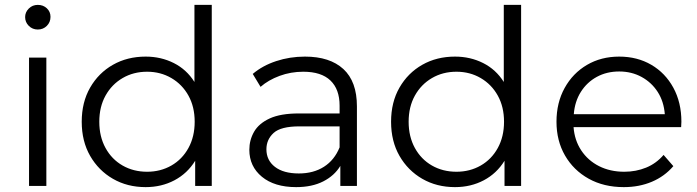

<svg xmlns="http://www.w3.org/2000/svg" viewBox="-20 -762 2859 787"><path d="M99 0V-526H170V0ZM135 -641Q113 -641 98 -656Q83 -671 83 -692Q83 -712 98 -727Q113 -742 135 -742Q157 -742 172 -728Q187 -714 187 -693Q187 -671 172 -656Q157 -641 135 -641Z M577 5Q502 5 443 -29Q384 -63 349.5 -123Q315 -183 315 -263Q315 -343 349.5 -403Q384 -463 443 -496.5Q502 -530 577 -530Q640 -530 692.5 -503.5Q745 -477 777 -426V-742H848V0H780V-103Q748 -51 695 -23Q642 5 577 5ZM583 -58Q638 -58 682.5 -83.5Q727 -109 752.5 -155.5Q778 -202 778 -263Q778 -324 752.5 -370Q727 -416 682.5 -442Q638 -468 583 -468Q527 -468 482.5 -442Q438 -416 412.5 -370Q387 -324 387 -263Q387 -202 412.5 -155.5Q438 -109 482.5 -83.5Q527 -58 583 -58Z M1375 0V-82Q1351 -42 1305 -18.5Q1259 5 1194 5Q1105 5 1053.5 -37.5Q1002 -80 1002 -148Q1002 -188 1021.5 -222Q1041 -256 1085.5 -276.5Q1130 -297 1205 -297H1372V-329Q1372 -396 1334.5 -432Q1297 -468 1223 -468Q1172 -468 1126 -451Q1080 -434 1048 -406L1016 -459Q1056 -493 1112 -511.5Q1168 -530 1230 -530Q1332 -530 1387.5 -479Q1443 -428 1443 -326V0ZM1372 -158V-244H1207Q1131 -244 1101.5 -217Q1072 -190 1072 -150Q1072 -105 1107 -78Q1142 -51 1205 -51Q1265 -51 1308 -78.5Q1351 -106 1372 -158Z M1845 5Q1770 5 1711 -29Q1652 -63 1617.5 -123Q1583 -183 1583 -263Q1583 -343 1617.5 -403Q1652 -463 1711 -496.5Q1770 -530 1845 -530Q1908 -530 1960.5 -503.5Q2013 -477 2045 -426V-742H2116V0H2048V-103Q2016 -51 1963 -23Q1910 5 1845 5ZM1851 -58Q1906 -58 1950.5 -83.5Q1995 -109 2020.5 -155.5Q2046 -202 2046 -263Q2046 -324 2020.5 -370Q1995 -416 1950.5 -442Q1906 -468 1851 -468Q1795 -468 1750.5 -442Q1706 -416 1680.5 -370Q1655 -324 1655 -263Q1655 -202 1680.5 -155.5Q1706 -109 1750.5 -83.5Q1795 -58 1851 -58Z M2537 5Q2455 5 2393 -29.5Q2331 -64 2296 -124.5Q2261 -185 2261 -263Q2261 -341 2294.5 -401.5Q2328 -462 2386 -496Q2444 -530 2518 -530Q2592 -530 2649.5 -496.5Q2707 -463 2740 -402.5Q2773 -342 2773 -263Q2773 -258 2772.5 -252.5Q2772 -247 2772 -241H2331Q2335 -187 2362.5 -145.5Q2390 -104 2435.5 -81Q2481 -58 2539 -58Q2587 -58 2628.5 -75Q2670 -92 2700 -127L2740 -81Q2704 -39 2652 -17Q2600 5 2537 5ZM2332 -294H2705Q2701 -346 2676 -385Q2651 -424 2610 -446.5Q2569 -469 2518 -469Q2467 -469 2426.5 -447Q2386 -425 2361 -385.5Q2336 -346 2332 -294Z"/></svg>

Font: Montserrat
Style: Regular
Weight: 400
Designer: Julieta Ulanovsky
Foundry: Julieta Ulanovsky
Version: Version 9.000; ttfautohint (v1.8.4.7-5d5b)